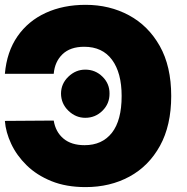

<svg xmlns="http://www.w3.org/2000/svg" viewBox="-37 -757 766 787"><path d="M-17 -454.5H183.2Q187.5 -504.3 219.3 -534.8Q251.1 -565.3 308.2 -565.3Q382.8 -565.3 422.2 -511.9Q461.6 -458.5 461.6 -363.6Q461.6 -263.5 421.7 -212.7Q381.7 -161.9 309.7 -161.9Q255.3 -161.9 223 -189.1Q190.7 -216.3 183.2 -262.8L-17 -261.4Q-13.5 -215.2 8.9 -167.4Q31.2 -119.7 72.3 -79.4Q113.3 -39.1 173.7 -14.6Q234 9.9 313.9 9.9Q414.1 9.9 493.4 -33Q572.8 -76 618.8 -159.4Q664.8 -242.9 664.8 -363.6Q664.8 -485.1 617.9 -568.4Q571 -651.6 491.5 -694.4Q411.9 -737.2 313.9 -737.2Q222.3 -737.2 150.4 -704.2Q78.5 -671.2 34.6 -608Q-9.2 -544.7 -17 -454.5ZM312.5 -274.1Q353.7 -274.1 383 -303.1Q412.3 -332 411.9 -373.6Q412.3 -414.1 383 -442.8Q353.7 -471.6 312.5 -471.6Q273.4 -471.6 243.4 -442.8Q213.4 -414.1 213.1 -373.6Q213.4 -332 243.4 -303.1Q273.4 -274.1 312.5 -274.1Z"/></svg>

Font: Inter UI Black
Style: Regular
Weight: 900
Designer: Rasmus Andersson
Foundry: rsms
Version: 3.2;8d6f07862